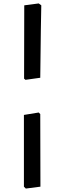

<svg xmlns="http://www.w3.org/2000/svg" viewBox="-20 -827 376 1116"><path d="M128 -363 214 -375C215 -550 220 -796 220 -796L205 -807L121 -796C121 -654 120 -512 120 -370ZM130 269 215 258C215 258 214 27 214 -164L205 -173L119 -159V258Z"/></svg>

Font: Alegreya SC
Style: Bold
Weight: 700
Designer: Juan Pablo del Peral
Foundry: Huerta Tipografica
Version: Version 2.007;PS 002.007;hotconv 1.0.88;makeotf.lib2.5.64775